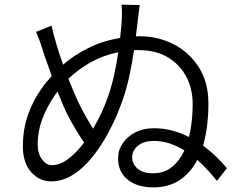

<svg xmlns="http://www.w3.org/2000/svg" viewBox="-20 -800 1040 831"><path d="M492 -574Q428 -561 374 -531Q320 -501 276 -459Q300 -398 319 -358Q333 -328 349.5 -299Q366 -270 383 -243Q402 -275 418.5 -310.5Q435 -346 448 -383Q463 -426 474 -476Q485 -526 492 -574ZM203 -689Q212 -649 225 -605.5Q238 -562 253 -520Q300 -561 362 -592Q424 -623 500 -636L506 -698Q508 -723 508 -740.5Q508 -758 506 -780L585 -778Q582 -761 579.5 -738Q577 -715 575 -700L568 -643H585Q664 -643 731.5 -608.5Q799 -574 840.5 -509Q882 -444 882 -352Q882 -251 859 -170Q891 -146 917 -120.5Q943 -95 962 -72L919 -17Q903 -37 881.5 -61Q860 -85 834 -108Q805 -52 757.5 -20.5Q710 11 644 11Q574 11 532.5 -22.5Q491 -56 491 -115Q491 -150 511 -179.5Q531 -209 565.5 -227Q600 -245 645 -245Q688 -245 726.5 -234.5Q765 -224 798 -207Q806 -240 810 -276.5Q814 -313 814 -350Q814 -414 787 -466.5Q760 -519 708 -551Q656 -583 580 -583H560Q552 -528 540 -472Q528 -416 509 -362Q485 -294 452 -231.5Q419 -169 379.5 -120Q340 -71 295 -43Q250 -15 202 -15Q150 -15 114.5 -55.5Q79 -96 79 -166Q79 -242 102 -305.5Q125 -369 161 -418Q170 -432 181 -445Q192 -458 204 -471L172 -561Q164 -588 156 -611Q148 -634 136 -662ZM778 -149Q749 -167 716 -178.5Q683 -190 647 -190Q600 -190 576 -168.5Q552 -147 552 -121Q552 -90 575.5 -70Q599 -50 641 -50Q691 -50 724.5 -77.5Q758 -105 778 -149ZM344 -183Q306 -238 271 -306Q261 -326 250.5 -351Q240 -376 229 -404L214 -383Q180 -332 161.5 -280.5Q143 -229 143 -175Q143 -135 162 -110Q181 -85 204 -85Q239 -85 274.5 -111.5Q310 -138 344 -183Z"/></svg>

Font: Source Han Sans SC Normal
Style: Regular
Weight: 350
Designer: Ryoko NISHIZUKA 西塚涼子 (kana, bopomofo & ideographs); Paul D. Hunt (Latin, Greek & Cyrillic); Sandoll Communications 산돌커뮤니
Foundry: Adobe
Version: Version 2.004;hotconv 1.0.118;makeotfexe 2.5.65603